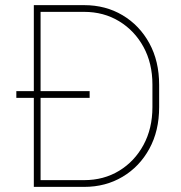

<svg xmlns="http://www.w3.org/2000/svg" viewBox="-20 -731 709 751"><path d="M309.1 0H112.3V-348.1H43.9V-374.5H112.3V-710.9H309.1Q393.1 -710.9 459.5 -671.4Q525.9 -631.8 564.2 -561.8Q602.5 -491.7 602.5 -398.9V-312Q602.5 -219.2 564.2 -149.2Q525.9 -79.1 459.5 -39.6Q393.1 0 309.1 0ZM330.6 -374.5V-348.1H138.7V-26.4H309.1Q385.7 -26.4 446 -63Q506.3 -99.6 541.3 -164.1Q576.2 -228.5 576.2 -312V-400.4Q576.2 -483.4 541.3 -547.4Q506.3 -611.3 446 -647.9Q385.7 -684.6 309.1 -684.6H138.7V-374.5Z"/></svg>

Font: Vazirmatn UI FD Thin
Style: Regular
Weight: 100
Designer: Saber Rastikerdar
Foundry: Saber Rastikerdar
Version: Version 33.003